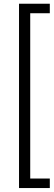

<svg xmlns="http://www.w3.org/2000/svg" viewBox="-20 -832 281 1005"><path d="M240.7 -762.7H138.2V102.5H240.7V152.3H79.6V-812.5H240.7Z"/></svg>

Font: TypoPRO Roboto
Style: Regular
Weight: 300
Designer: Google
Version: Version 2.136; 2016